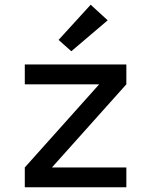

<svg xmlns="http://www.w3.org/2000/svg" viewBox="-20 -793 640 813"><path d="M85 0V-84L400 -436H85V-520H515V-436L200 -84H515V0ZM282 -576 228 -624 364 -773 436 -707Z"/></svg>

Font: Iosevka Custom Medium Extended
Style: Regular
Weight: 500
Width: 7
Monospace: yes
Designer: Belleve Invis
Foundry: Belleve Invis
Version: Version 11.2.4; ttfautohint (v1.8.4)